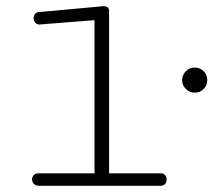

<svg xmlns="http://www.w3.org/2000/svg" viewBox="-20 -597 686 617"><path d="M606 -299.3Q589.4 -299.3 577.4 -311Q565.4 -322.8 565.4 -339.4Q565.4 -356.4 577.4 -368.2Q589.4 -379.9 606 -379.9Q623 -379.9 634.5 -368.2Q646 -356.4 646 -339.4Q646 -322.8 634.5 -311Q623 -299.3 606 -299.3ZM105.5 0Q94.2 0 88.6 -6.3Q83 -12.7 83 -20.5Q83 -27.8 88.1 -33.9Q93.3 -40 103.5 -40H283.7V-532.2L111.3 -518.6Q110.4 -518.6 109.6 -518.3Q108.9 -518.1 107.9 -518.1Q98.1 -518.1 93 -524.4Q87.9 -530.8 87.9 -538.6Q87.9 -545.4 91.8 -551.3Q95.7 -557.1 103.5 -558.1L307.6 -576.7Q308.6 -576.7 309.8 -576.9Q311 -577.1 313 -577.1Q330.6 -577.1 330.6 -561.5V-40H496.6Q506.3 -40 511 -33.7Q515.6 -27.3 515.6 -20Q515.6 -12.2 510.7 -6.1Q505.9 0 496.1 0Z"/></svg>

Font: Cutive Mono
Style: Regular
Weight: 400
Designer: Vernon Adams
Foundry: Vernon Adams
Version: Version 1.110; ttfautohint (v1.8.4.7-5d5b)